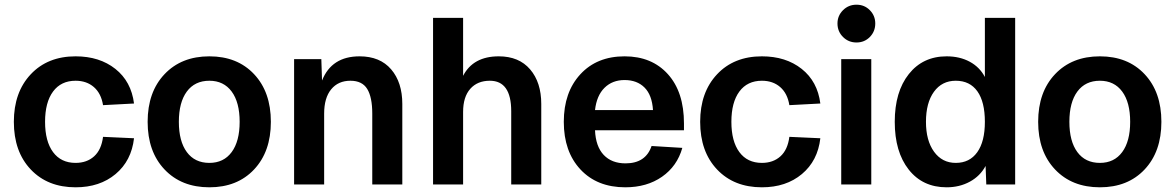

<svg xmlns="http://www.w3.org/2000/svg" viewBox="-20 -786 5007 818"><path d="M302 12Q183 12 111 -64Q39 -140 39 -267Q39 -393 111 -469.5Q183 -546 302 -546Q404 -546 471.5 -492.5Q539 -439 551 -345L419 -338Q411 -388 380 -415Q349 -442 302 -442Q240 -442 206 -396Q172 -350 172 -267Q172 -184 206 -138Q240 -92 302 -92Q350 -92 381 -120Q412 -148 419 -203L551 -197Q540 -101 472.5 -44.5Q405 12 302 12Z M1062.5 -64Q991 12 872 12Q753 12 681 -64Q609 -140 609 -267Q609 -394 681 -470Q753 -546 872 -546Q991 -546 1062.5 -470Q1134 -394 1134 -267Q1134 -140 1062.5 -64ZM872 -92Q933 -92 967 -138Q1001 -184 1001 -267Q1001 -350 967 -396Q933 -442 872 -442Q810 -442 776 -396Q742 -350 742 -267Q742 -184 776 -138Q810 -92 872 -92Z M1233 0V-534H1349L1352 -443Q1393 -546 1512 -546Q1599 -546 1646.5 -490.5Q1694 -435 1694 -343V0H1566V-302Q1566 -372 1544.5 -407Q1523 -442 1473 -442Q1421 -442 1391 -405.5Q1361 -369 1361 -302V0Z M1825 0V-710H1953V-463Q1996 -546 2105 -546Q2191 -546 2238.5 -490.5Q2286 -435 2286 -343V0H2158V-312Q2158 -442 2067 -442Q2014 -442 1983.5 -407.5Q1953 -373 1953 -309V0Z M2644 12Q2524 12 2453 -64Q2382 -140 2382 -267Q2382 -393 2452.5 -469.5Q2523 -546 2641 -546Q2757 -546 2825.5 -470Q2894 -394 2894 -260V-231H2515Q2518 -162 2552 -126Q2586 -90 2645 -90Q2731 -90 2756 -164L2887 -156Q2865 -78 2800.5 -33Q2736 12 2644 12ZM2515 -317H2762Q2758 -381 2726 -413Q2694 -445 2641 -445Q2589 -445 2555.5 -412Q2522 -379 2515 -317Z M3226 12Q3107 12 3035 -64Q2963 -140 2963 -267Q2963 -393 3035 -469.5Q3107 -546 3226 -546Q3328 -546 3395.5 -492.5Q3463 -439 3475 -345L3343 -338Q3335 -388 3304 -415Q3273 -442 3226 -442Q3164 -442 3130 -396Q3096 -350 3096 -267Q3096 -184 3130 -138Q3164 -92 3226 -92Q3274 -92 3305 -120Q3336 -148 3343 -203L3475 -197Q3464 -101 3396.5 -44.5Q3329 12 3226 12Z M3548 -686Q3548 -719 3571.5 -742.5Q3595 -766 3629 -766Q3663 -766 3686 -742.5Q3709 -719 3709 -686Q3709 -652 3686 -628.5Q3663 -605 3629 -605Q3595 -605 3571.5 -628.5Q3548 -652 3548 -686ZM3564 0V-534H3692V0Z M4013 12Q3911 12 3851.5 -63.5Q3792 -139 3792 -267Q3792 -395 3852 -470.5Q3912 -546 4013 -546Q4069 -546 4111.5 -523Q4154 -500 4176 -458V-710H4305V0H4182L4179 -79Q4156 -36 4112 -12Q4068 12 4013 12ZM4052 -92Q4111 -92 4143.5 -137.5Q4176 -183 4176 -267Q4176 -352 4144 -397Q4112 -442 4052 -442Q3993 -442 3959 -395Q3925 -348 3925 -267Q3925 -187 3959.5 -139.5Q3994 -92 4052 -92Z M4856.5 -64Q4785 12 4666 12Q4547 12 4475 -64Q4403 -140 4403 -267Q4403 -394 4475 -470Q4547 -546 4666 -546Q4785 -546 4856.5 -470Q4928 -394 4928 -267Q4928 -140 4856.5 -64ZM4666 -92Q4727 -92 4761 -138Q4795 -184 4795 -267Q4795 -350 4761 -396Q4727 -442 4666 -442Q4604 -442 4570 -396Q4536 -350 4536 -267Q4536 -184 4570 -138Q4604 -92 4666 -92Z"/></svg>

Font: Txt Sans SemiBold
Style: Regular
Weight: 600
Designer: Open Source
Foundry: XRLN
Version: Version 1.0